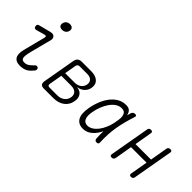

<svg xmlns="http://www.w3.org/2000/svg" viewBox="48 -1532 2304 2304"><g transform="rotate(45 1200.0 -379.5)"><path d="M132 -433Q117 -430 107 -436Q97 -442 94 -458Q91 -475 97 -484.5Q103 -494 120 -498L272 -537Q292 -542 306.5 -539Q321 -536 330.5 -526.5Q340 -517 343.5 -503.5Q347 -490 343 -473L274 -206Q263 -163 259 -134Q255 -105 259 -87.5Q263 -70 274.5 -62.5Q286 -55 308 -55Q340 -55 367 -73.5Q394 -92 419 -120Q430 -132 442 -133Q454 -134 463 -126Q473 -119 474 -104Q475 -89 465 -78Q447 -56 429.5 -39Q412 -22 392 -11.5Q372 -1 348.5 4.5Q325 10 294 10Q262 10 239 0.5Q216 -9 202.5 -29.5Q189 -50 187 -81.5Q185 -113 196 -157L269 -443Q272 -456 265 -462Q258 -468 247 -465ZM350 -653Q321 -653 307 -668.5Q293 -684 298 -711Q303 -738 322.5 -753.5Q342 -769 371 -769Q399 -769 413.5 -753.5Q428 -738 423 -711Q418 -684 398 -668.5Q378 -653 350 -653Z M693 0Q659 0 645.5 -16.5Q632 -33 637 -67L710 -483Q716 -517 736 -533.5Q756 -550 790 -550H947Q1025 -550 1064.5 -513Q1104 -476 1093 -412Q1085 -365 1050 -333Q1015 -301 968 -296L967 -293Q1021 -289 1047 -251Q1073 -213 1062 -154Q1056 -118 1038.5 -89.5Q1021 -61 994 -41Q967 -21 932 -10.5Q897 0 855 0ZM734 -257 705 -91Q702 -74 709 -65.5Q716 -57 733 -57H866Q919 -57 955 -84.5Q991 -112 999 -157Q1007 -203 980.5 -230Q954 -257 900 -257ZM810 -493Q793 -493 783 -484.5Q773 -476 770 -459L744 -312H905Q953 -312 986 -336.5Q1019 -361 1027 -402Q1034 -444 1009.5 -468.5Q985 -493 937 -493Z M1364 10Q1324 10 1296.5 -5Q1269 -20 1253 -48Q1237 -76 1234 -117.5Q1231 -159 1240 -212Q1252 -282 1277 -345Q1302 -408 1339 -456Q1376 -504 1424.5 -532Q1473 -560 1532 -560Q1579 -560 1601 -536Q1621 -513 1627 -479Q1634 -503 1641 -528Q1647 -545 1658 -552.5Q1669 -560 1685 -560Q1702 -560 1707 -552.5Q1712 -545 1706 -528Q1685 -463 1669 -402Q1653 -341 1642.5 -280Q1632 -219 1628.5 -155.5Q1625 -92 1628 -21Q1630 -6 1622.5 2Q1615 10 1598.5 10Q1582 10 1574 2Q1566 -6 1564 -21Q1560 -86 1562 -145Q1550 -119 1534 -95Q1504 -49 1461.5 -19.5Q1419 10 1364 10ZM1377 -55Q1413 -55 1446.5 -76.5Q1480 -98 1507 -133.5Q1534 -169 1553 -214Q1571 -254 1580 -296Q1583 -313 1587 -331L1593 -367Q1599 -401 1595 -429.5Q1591 -458 1575 -476.5Q1559 -495 1522 -495Q1483 -495 1447.5 -472Q1412 -449 1383.5 -409Q1355 -369 1334.5 -317.5Q1314 -266 1304 -209Q1291 -136 1309.5 -95.5Q1328 -55 1377 -55Z M1854 10Q1837 10 1831 2Q1825 -6 1828 -22L1917 -528Q1919 -544 1928.5 -552Q1938 -560 1955 -560Q1972 -560 1978 -552Q1984 -544 1981 -528L1943 -307H2206L2244 -528Q2247 -544 2256.5 -552Q2266 -560 2283 -560Q2300 -560 2306 -552Q2312 -544 2309 -528L2220 -22Q2218 -6 2208.5 2Q2199 10 2182 10Q2165 10 2159 2Q2153 -6 2156 -22L2194 -243H1931L1893 -22Q1890 -6 1880.5 2Q1871 10 1854 10Z"/></g></svg>

Font: Maple Mono ExtraLight
Style: Italic
Weight: 275
Italic angle: -10°
Monospace: yes
Designer: subframe7536
Version: Version 7.000